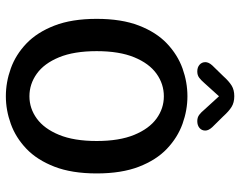

<svg xmlns="http://www.w3.org/2000/svg" viewBox="-104 -725 840 672"><g transform="rotate(90 316.0 -389.0)"><path d="M317 10.5Q267.5 10.5 219.5 -6.8Q171.5 -24 132.2 -61.5Q93 -99 69.5 -159.8Q46 -220.5 46 -307.5Q46 -394.5 69.5 -455.2Q93 -516 132.2 -553.2Q171.5 -590.5 219.5 -607.8Q267.5 -625 317 -625Q365.5 -625 413.5 -607.8Q461.5 -590.5 500.8 -553.2Q540 -516 563.5 -455.2Q587 -394.5 587 -307.5Q587 -220.5 563.5 -159.8Q540 -99 500.8 -61.5Q461.5 -24 413.5 -6.8Q365.5 10.5 317 10.5ZM317 -72Q359.5 -72 395 -97.8Q430.5 -123.5 452 -175.8Q473.5 -228 473.5 -307.5Q473.5 -386.5 452 -438.8Q430.5 -491 395 -516.8Q359.5 -542.5 317 -542.5Q274 -542.5 238 -516.8Q202 -491 180.5 -438.8Q159 -386.5 159 -307.5Q159 -228 180.5 -175.8Q202 -123.5 238 -97.8Q274 -72 317 -72ZM425 -712Q437 -699 437 -687.5Q437 -675 427.8 -667.2Q418.5 -659.5 404 -659.5Q391 -659.5 382 -666.2Q373 -673 364 -684L317 -735.5L270 -683.5Q260.5 -672.5 251.8 -666Q243 -659.5 230 -659.5Q215.5 -659.5 206.5 -667.5Q197.5 -675.5 197.5 -688Q197.5 -693 200.2 -699.2Q203 -705.5 209 -712L246.5 -750.5Q264 -770 279.2 -779.5Q294.5 -789 316.5 -789Q339 -789 354.2 -779.5Q369.5 -770 387 -750.5Z"/></g></svg>

Font: Sono Medium
Style: Regular
Weight: 500
Designer: Tyler Finck
Foundry: Tyler Finck
Version: Version 2.112